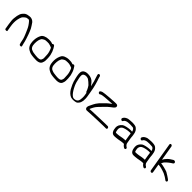

<svg xmlns="http://www.w3.org/2000/svg" viewBox="355 -2156 3661 3661"><g transform="rotate(45 2186.0 -325.0)"><path d="M88.5 6C103.5 6 114.9 -0.8 113.5 -9L95.8 -115C85.3 -178.1 84.9 -236.7 94.3 -290.6C103.4 -337.3 108.4 -344 120.8 -375.8C129.7 -396.7 171.1 -433.2 195.9 -443.6C202.1 -445.8 219.6 -446.5 241.8 -450.2C245.8 -449.8 255.5 -447.1 267.2 -437.8C311.7 -388.1 341 -342 358.6 -299.7C365.8 -282.8 374.2 -264 383.7 -243.3C405.7 -195.4 398.7 -206.1 420.4 -153C430.3 -128.1 438.6 -96.1 445.1 -57C449.1 -33.1 454.6 -12.9 462.8 6.7C465.8 16.7 480.6 22.1 493.6 21.3C507.4 20.3 519.8 11.7 515.1 -1.2C509.9 -18.7 502.5 -42.4 498.9 -64.2C496.2 -80.3 493.6 -92.6 490.4 -102C483.5 -121.7 481.2 -137.4 472.2 -162.5C462.3 -190.4 456.8 -213.7 445.5 -241.9C430.9 -277.2 417.7 -320.5 398.6 -355.5C378.3 -390.1 357.9 -424.1 329.3 -463C329.3 -463 329.1 -462.6 329.1 -462.6C329.1 -462.6 328.8 -463 328.8 -463C302.1 -491.6 264.4 -508.6 222.2 -504.4C184.4 -500.4 152.3 -495.8 122.9 -477.4C108 -466.3 99.4 -458.3 93.8 -450.3C88.8 -445.8 84.3 -441.1 80.4 -436C72.1 -424 64.7 -417 57.3 -397.6C43.3 -362 35 -320.7 31.1 -272.4C25.7 -239 29 -186.1 40.9 -115L58.5 -9C59.9 -0.8 73.5 6 88.5 6Z M931.9 -357.2C936.9 -349.1 945.9 -326.2 956.6 -290.9C966.8 -257.6 972.4 -204.5 972.7 -133C972.7 -122.2 968.4 -105.2 958.9 -84.1C947.6 -60.2 911.5 -49.1 832.9 -57.4C767.4 -64.2 752.6 -64.1 698.4 -88.1C674.7 -103.3 659 -126.3 653.3 -160.2C643.5 -219.3 651.9 -296.8 667.9 -326.3C672.4 -334.6 676.3 -342.7 681 -353.5C692.5 -368.4 706.8 -373.8 733.2 -389C741.4 -393.7 763.2 -398 799.6 -398C841.4 -398 847.7 -398.1 886.6 -384.7C902.6 -377.7 914 -373.2 923.7 -370.6C924.9 -368.6 928.5 -362.8 931.9 -357.2ZM893.3 -437.1C869.7 -446 850.4 -453 790.5 -453C710.4 -453 649.5 -422.7 631 -384.4L616.8 -355.9C611.8 -345.9 607.6 -332.7 604.1 -317.2C591.1 -267.8 589.3 -214.5 598.6 -158.5C604.9 -120.9 620.9 -88.6 647 -63.3C658.9 -51.8 680.4 -39.9 713.7 -24.2C728.7 -17 749.7 -11.8 785.5 -7.2L831.2 -2.6C934.7 7.7 989.1 -8.5 1010.9 -56.1C1021.9 -83.2 1027.6 -104.2 1027.7 -121.9C1027.9 -165.6 1029.7 -200 1019.3 -262.5L1019.2 -262.9L1019.1 -263.2C1007.7 -314.2 992.1 -356.5 972 -390.4C967.7 -397.6 966.3 -403.1 957.4 -413.9L946.2 -432C937.4 -448 920.1 -451.9 905.8 -446.2C901.3 -444.4 898.5 -442.2 895.7 -436.2C895.3 -436.4 894.1 -436.8 893.3 -437.1Z M1477.9 -357.2C1482.9 -349.1 1491.9 -326.2 1502.6 -290.9C1512.8 -257.6 1518.4 -204.5 1518.7 -133C1518.7 -122.2 1514.4 -105.2 1504.9 -84.1C1493.6 -60.2 1457.5 -49.1 1378.9 -57.4C1313.4 -64.2 1298.6 -64.1 1244.4 -88.1C1220.7 -103.3 1205 -126.3 1199.3 -160.2C1189.5 -219.3 1197.9 -296.8 1213.9 -326.3C1218.4 -334.6 1222.3 -342.7 1227 -353.5C1238.5 -368.4 1252.8 -373.8 1279.2 -389C1287.4 -393.7 1309.2 -398 1345.6 -398C1387.4 -398 1393.7 -398.1 1432.6 -384.7C1448.6 -377.7 1460 -373.2 1469.7 -370.6C1470.9 -368.6 1474.5 -362.8 1477.9 -357.2ZM1439.3 -437.1C1415.7 -446 1396.4 -453 1336.5 -453C1256.4 -453 1195.5 -422.7 1177 -384.4L1162.8 -355.9C1157.8 -345.9 1153.6 -332.7 1150.1 -317.2C1137.1 -267.8 1135.3 -214.5 1144.6 -158.5C1150.9 -120.9 1166.9 -88.6 1193 -63.3C1204.9 -51.8 1226.4 -39.9 1259.7 -24.2C1274.7 -17 1295.7 -11.8 1331.5 -7.2L1377.2 -2.6C1480.7 7.7 1535.1 -8.5 1556.9 -56.1C1567.9 -83.2 1573.6 -104.2 1573.7 -121.9C1573.9 -165.6 1575.7 -200 1565.3 -262.5L1565.2 -262.9L1565.1 -263.2C1553.7 -314.2 1538.1 -356.5 1518 -390.4C1513.7 -397.6 1512.3 -403.1 1503.4 -413.9L1492.2 -432C1483.4 -448 1466.1 -451.9 1451.8 -446.2C1447.3 -444.4 1444.5 -442.2 1441.7 -436.2C1441.3 -436.4 1440.1 -436.8 1439.3 -437.1Z M1918.2 -636.5 1919.7 -627.5C1921.8 -615.1 1927.1 -598 1935.9 -573.9C1952.6 -531 1969.3 -470 1986.4 -388.8C1971.7 -409.5 1954.2 -430.4 1938.4 -449.2C1905.1 -490.8 1851 -514.6 1788.8 -515C1744.4 -517.4 1708.8 -508 1681.6 -486.1C1646.9 -453.4 1648.9 -408.9 1660 -342.1C1664.5 -315.5 1674.6 -273.9 1690.6 -216.4C1698.7 -187 1719.7 -141.3 1754.1 -76.1C1787 -23.3 1823.5 12.4 1869.8 29.6C1910.3 42.1 1957.8 39.5 2005.8 26.4C2021.2 20.6 2035 7.5 2049 -11.8C2063.9 -31 2073.6 -57.1 2078.7 -89.5L2078.8 -90L2078.8 -90.4C2082 -131.9 2081.6 -165.5 2077.3 -191.6L2060.9 -290.2C2047 -373.2 2035.1 -431.5 2024.5 -466.1C2013.9 -501.4 2006.6 -526.7 2002.4 -541.8C1994.8 -569.6 1978.5 -604.5 1974.7 -627.5L1973.2 -636.5C1970.7 -651.5 1956.2 -664 1941.1 -664C1926.1 -664 1915.7 -651.5 1918.2 -636.5ZM2024.8 -176.5C2031 -139.4 2025.3 -73.3 2022 -64.5L2021.7 -63.8L2021.5 -63C2013.8 -27.7 1991.3 9 1921.9 9C1883.4 9 1825.1 -42.5 1764.4 -172.5C1742.6 -219.2 1726.2 -275.3 1715.3 -340.7C1706 -396.1 1705.6 -427 1728.8 -443.6C1740.4 -451.8 1743.9 -451.6 1760.2 -457.7C1786.1 -463.2 1814.9 -460.5 1844.6 -448C1857.7 -442.5 1929.5 -381.1 1938.2 -367.9C1950.4 -349.6 1968.3 -324.6 1977.7 -300.9C1984.2 -284.4 1988.9 -272.9 1992.3 -265.5L1996 -255.6L1996.1 -255.2C1999.5 -247.6 2003.8 -242 2014.7 -237.2Z M2767.2 -70.1C2760.7 -75.4 2753.2 -77 2746.5 -77H2689.5C2642.7 -77 2640.7 -74.3 2525.4 -72.3C2442.6 -70.8 2380.4 -68.6 2338.5 -65.5C2310.5 -63 2289.2 -61.6 2271.7 -61.1C2274.5 -68.5 2279.4 -79.8 2285.7 -92.3C2316.4 -152.7 2325.6 -170.4 2384.2 -229.3L2432.8 -279.4C2472.3 -321.3 2505.1 -351.5 2530.7 -370C2568.9 -397.4 2592.6 -416.9 2601.1 -431.1C2606.3 -441.2 2609.6 -451.9 2607.9 -463.2C2606.5 -472.7 2600.6 -482.5 2590.6 -488.4C2581.6 -493.2 2569 -495 2554.7 -495C2542.8 -495 2530.2 -494.7 2516.8 -494C2425.4 -489.3 2373.3 -486.2 2280.4 -476C2219.8 -467.8 2212.4 -468.8 2179.9 -446.1L2179.5 -445.8L2179.2 -445.5C2174.4 -441.4 2170.6 -435.5 2170.6 -427.9C2170.6 -419.7 2174.9 -412.3 2180.2 -406.3C2194.9 -389.5 2213.3 -394.6 2225.7 -406.5C2238.2 -415.4 2289.2 -425.5 2390.8 -430.5C2433.3 -432.6 2472.1 -436.9 2512.4 -438.9C2503.8 -431.7 2493.1 -423.4 2482.6 -416C2440.1 -386.3 2404.9 -349.4 2371.3 -315.7L2322.7 -265.6C2292.3 -230.6 2274.4 -201.1 2262.1 -176.4L2245.6 -143.4C2240.6 -133.5 2235.8 -123.5 2232.2 -115.4C2213.1 -78.7 2204.1 -47.3 2220.3 -22.9C2226.8 -13.3 2237 -7.1 2247.7 -5.2L2249.6 -4.9L2251.4 -5.1C2256.2 -5.6 2267.1 -6 2283.1 -6C2299.9 -6 2322 -7.5 2353.3 -10.6C2400.9 -14.5 2665.7 -22 2698.7 -22H2755.7C2762.9 -22 2770.4 -23.9 2775 -30C2779.3 -35.6 2779.7 -42.8 2778.6 -49.5C2777.4 -56.7 2774.2 -64.5 2767.2 -70.1Z M3065.8 -38.2 3066.4 -38.3 3093.9 -43.4C3114.5 -47.4 3125.8 -50.7 3144.2 -52.1C3164.4 -53.5 3168.9 -56 3180.7 -56H3207.7C3223.3 -34.2 3237.1 -18.9 3254 -9.8L3266 -2.9C3283.5 6.7 3298 -3.3 3302.5 -14.4C3306.9 -25.5 3301.8 -41.6 3286.3 -50.1L3274 -57.2L3273.7 -57.4C3272.3 -58.1 3266.8 -62.6 3259.8 -71.6C3244.6 -90.8 3243.4 -91 3238.5 -120.5L3222.8 -214.5C3220.5 -228.6 3218.5 -250.6 3217.2 -263.2C3216.8 -267.2 3220.7 -271.8 3215.2 -285.5C3215.1 -288.9 3214.8 -292.7 3213.9 -298C3210.7 -332.1 3201.3 -364.8 3185.2 -393.1C3178 -405.9 3165.5 -418.9 3148.1 -433.8C3126.8 -452.1 3088.5 -459 3031.7 -459H3031L3030.4 -459C2979.5 -456.4 2942.3 -453.5 2924.8 -449.7L2924.2 -449.6L2923.5 -449.4C2883 -435.1 2855.2 -416.4 2842.8 -391.6L2837.6 -381.8C2829.5 -367.9 2838.5 -351.4 2850 -344C2861.6 -336.6 2879.8 -335.6 2887.3 -350.4L2892.5 -360.2C2904.7 -381.1 2939.1 -397.6 2975.5 -400C3018.8 -402.7 3049.8 -405 3102.2 -398.7C3108 -398 3118.7 -393.8 3130.1 -381.6L3130.6 -381L3131.1 -380.5C3139.9 -371.7 3147.7 -357 3154 -330.6C3146 -332 3134 -333 3117.3 -333C3056.9 -333 2962.9 -310.9 2940.7 -293.7C2893.2 -256.9 2869.7 -212.7 2874 -161.5C2879.1 -99.8 2898 -30 2970.3 -30C2993.3 -30 3023.3 -32.8 3065.8 -38.2ZM3181.4 -133C3182 -129.6 3182.3 -127.8 3183.2 -123.5H3170.7C3159.5 -123.5 3149.6 -123.1 3141.1 -121.7C3113.2 -117.1 3104.7 -118.8 3062.9 -109L3037.1 -104.2C3008.2 -99.6 2983.2 -97.5 2957.1 -97.5C2949.2 -97.5 2946.5 -99.5 2943.8 -103.6C2937.1 -113.6 2926.3 -169.3 2928.7 -186.9C2933.9 -225 2953.1 -250.7 2995.1 -265.9C3005.4 -269 3018.2 -272.8 3033.6 -277.4C3060.5 -285.6 3086.4 -287 3122 -290.5H3146.7C3148.3 -290.5 3151.7 -289.8 3158.6 -284.8C3158.7 -274.2 3161.1 -255.1 3165.8 -227Z M3586.8 -38.2 3587.4 -38.3 3614.9 -43.4C3635.5 -47.4 3646.8 -50.7 3665.2 -52.1C3685.4 -53.5 3689.9 -56 3701.7 -56H3728.7C3744.3 -34.2 3758.1 -18.9 3775 -9.8L3787 -2.9C3804.5 6.7 3819 -3.3 3823.5 -14.4C3827.9 -25.5 3822.8 -41.6 3807.3 -50.1L3795 -57.2L3794.7 -57.4C3793.3 -58.1 3787.8 -62.6 3780.8 -71.6C3765.6 -90.8 3764.4 -91 3759.5 -120.5L3743.8 -214.5C3741.5 -228.6 3739.5 -250.6 3738.2 -263.2C3737.8 -267.2 3741.7 -271.8 3736.2 -285.5C3736.1 -288.9 3735.8 -292.7 3734.9 -298C3731.7 -332.1 3722.3 -364.8 3706.2 -393.1C3699 -405.9 3686.5 -418.9 3669.1 -433.8C3647.8 -452.1 3609.5 -459 3552.7 -459H3552L3551.4 -459C3500.5 -456.4 3463.3 -453.5 3445.8 -449.7L3445.2 -449.6L3444.5 -449.4C3404 -435.1 3376.2 -416.4 3363.8 -391.6L3358.6 -381.8C3350.5 -367.9 3359.5 -351.4 3371 -344C3382.6 -336.6 3400.8 -335.6 3408.3 -350.4L3413.5 -360.2C3425.7 -381.1 3460.1 -397.6 3496.5 -400C3539.8 -402.7 3570.8 -405 3623.2 -398.7C3629 -398 3639.7 -393.8 3651.1 -381.6L3651.6 -381L3652.1 -380.5C3660.9 -371.7 3668.7 -357 3675 -330.6C3667 -332 3655 -333 3638.3 -333C3577.9 -333 3483.9 -310.9 3461.7 -293.7C3414.2 -256.9 3390.7 -212.7 3395 -161.5C3400.1 -99.8 3419 -30 3491.3 -30C3514.3 -30 3544.3 -32.8 3586.8 -38.2ZM3702.4 -133C3703 -129.6 3703.3 -127.8 3704.2 -123.5H3691.7C3680.5 -123.5 3670.6 -123.1 3662.1 -121.7C3634.2 -117.1 3625.7 -118.8 3583.9 -109L3558.1 -104.2C3529.2 -99.6 3504.2 -97.5 3478.1 -97.5C3470.2 -97.5 3467.5 -99.5 3464.8 -103.6C3458.1 -113.6 3447.3 -169.3 3449.7 -186.9C3454.9 -225 3474.1 -250.7 3516.1 -265.9C3526.4 -269 3539.2 -272.8 3554.6 -277.4C3581.5 -285.6 3607.4 -287 3643 -290.5H3667.7C3669.3 -290.5 3672.7 -289.8 3679.6 -284.8C3679.7 -274.2 3682.1 -255.1 3686.8 -227Z M3927.3 -64.5C3929.8 -49.5 3944.3 -37 3959.3 -37C3974.4 -37 3984.8 -49.5 3982.3 -64.5L3952.8 -241.1C3952.8 -241.1 3954.1 -241.8 3955.5 -242.9C3997.9 -241.9 4060.3 -226.9 4138.2 -197C4189.7 -172.1 4218.6 -153 4233.9 -141.1L4257 -123.9C4273 -112.3 4289.2 -118.2 4295.6 -128.5C4301.9 -138.5 4299.7 -155.3 4285.2 -166L4263.4 -182.9C4243.5 -197.7 4208.9 -219.9 4156.5 -250.6C4109 -270.2 4020.1 -291.3 3969.8 -296.7C3977.9 -313.2 3994.1 -339.6 3996.3 -343.6C4035.9 -387.6 4083.5 -424.6 4133.6 -454.6L4133.9 -454.9L4141.8 -463.2C4153.6 -475.8 4146.9 -493.9 4136.2 -503.4C4126 -512.3 4104.9 -516.3 4087.7 -504.8L4075.5 -496.8C4067.4 -491.6 4055.4 -484 4039.6 -474.1C4012.3 -457 3973.3 -417.7 3961.3 -398.8C3955.6 -389.8 3945.2 -374.5 3933.8 -355.8L3883 -660.5C3880.5 -675.5 3866 -688 3850.9 -688C3835.9 -688 3825.5 -675.5 3828 -660.5Z"/></g></svg>

Font: MewTooHand
Style: BdWideLta
Weight: 400
Designer: Mew Too, Robert Jablonski
Version: Version 0.77